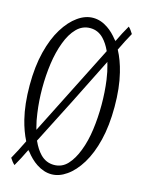

<svg xmlns="http://www.w3.org/2000/svg" viewBox="-126 -833 747 996"><g transform="rotate(15 248.0 -335.5)"><path d="M329.6 -728.5Q359.4 -708.5 386.2 -673.8Q388.7 -675.8 391.1 -667.5Q415 -717.8 439 -758.8Q451.7 -747.1 464.4 -725.6Q439.5 -681.2 414.6 -628.9Q440.9 -580.1 456.1 -517.1Q475.6 -439 475.6 -337.4Q475.6 -235.8 456.3 -157.7Q437 -79.6 403.6 -25.1Q370.1 29.3 329.6 57.1Q290 85 249 85Q208 85 168 58.6Q135.3 37.1 106.9 -0.5Q104.5 1.5 102.1 -6.8Q77.1 45.4 52.2 88.4Q39.1 77.1 25.9 56.2Q52.2 9.3 79.1 -46.4Q55.2 -93.3 40.5 -152.3Q21 -231 21 -332.3Q21 -433.6 40.8 -512Q60.5 -590.3 93.8 -644Q127 -697.8 168 -726.6Q208 -754.9 249.5 -754.9Q291 -754.9 329.6 -728.5ZM111.3 -129.9Q111.3 -129.9 114.7 -117.7L361.3 -606L360.4 -608.4Q343.8 -644.5 321.3 -668Q291 -699.7 249 -699.7Q207 -699.7 176.3 -668.5Q145.5 -637.2 126 -584.5Q106 -531.7 96.9 -467.3Q87.9 -402.8 87.9 -334.5Q87.9 -266.1 97.2 -201.7Q102.1 -163.6 111.3 -129.9ZM382.3 -542Q380.9 -543 379.4 -553.7Q255.9 -304.2 132.3 -64.5Q132.8 -58.6 133.3 -62Q150.9 -22.5 175.3 2.9Q206.1 34.7 249 34.7Q292 34.7 321.3 3.2Q350.6 -28.3 370.1 -80.1Q390.1 -131.8 398.9 -196.5Q407.7 -261.2 407.7 -329.6Q407.7 -397.9 398.9 -462.4Q393.1 -504.9 382.3 -542Z"/></g></svg>

Font: Scarab Serif
Style: Light
Weight: 300
Designer: John Roberts
Foundry: Scarab
Version: 1.0